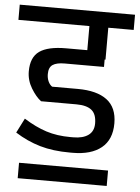

<svg xmlns="http://www.w3.org/2000/svg" viewBox="-65 -690 642 881"><g transform="rotate(5 255.5 -250.0)"><path d="M146 -341Q146 -322 153 -307Q160 -292 171 -285H289Q377 -285 423.5 -250Q470 -215 470 -142Q470 -67 423 -29Q376 9 291 9H278Q200 9 140 -8.5Q80 -26 25 -61L59 -128Q113 -94 163 -78Q213 -62 274 -62H288Q332 -62 357 -80Q382 -98 382 -134Q382 -177 359 -195.5Q336 -214 289 -214H126Q102 -232 80 -268.5Q58 -305 58 -346Q58 -411 97 -438.5Q136 -466 219 -466H317V-577H-10V-647H521V-577H404V-430H400V-396H219Q182 -396 164 -384Q146 -372 146 -341ZM50 76H460V147H50Z"/></g></svg>

Font: Biryani
Style: Regular
Weight: 400
Designer: Dan Reynolds and Mathieu Reguer
Foundry: Dan Reynolds and Mathieu Reguer
Version: Version 1.004; ttfautohint (v1.1) -l 5 -r 5 -G 72 -x 0 -D la